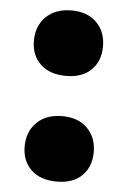

<svg xmlns="http://www.w3.org/2000/svg" viewBox="-48 -674 455 684"><g transform="rotate(5 180.0 -332.0)"><path d="M181 -404Q122 -404 89 -435.5Q56 -467 56 -519Q56 -572 89.5 -605Q123 -638 181 -638Q237 -638 270 -605.5Q303 -573 303 -520Q303 -468 271 -436Q239 -404 181 -404ZM56 -141Q56 -194 89.5 -227Q123 -260 181 -260Q237 -260 270 -227.5Q303 -195 303 -142Q303 -90 271 -58Q239 -26 181 -26Q122 -26 89 -57.5Q56 -89 56 -141Z"/></g></svg>

Font: Bagel Fat One
Style: Regular
Weight: 400
Designer: Kyung-won Kim
Foundry: JAMO
Version: Version 1.000; ttfautohint (v1.8.4.7-5d5b);gftools[0.9.28]